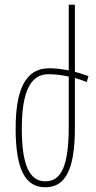

<svg xmlns="http://www.w3.org/2000/svg" viewBox="-20 -780 405 810"><path d="M296 -242V-451C314 -446 331 -440 346 -434L353 -459C334 -466 315 -472 296 -477V-760H270V-483C240 -489 212 -492 187 -492C88 -492 46 -403 46 -238C46 -62 88 10 171 10C254 10 296 -60 296 -242ZM185 -467C212 -467 242 -463 270 -457V-245C270 -77 237 -15 171 -15C105 -15 72 -83 72 -236C72 -385 104 -467 185 -467Z"/></svg>

Font: Noto Sans Armenian ExtraCondensed Thin
Style: Regular
Weight: 100
Width: 2
Designer: Monotype Design Team
Foundry: Monotype Imaging Inc.
Version: Version 2.008